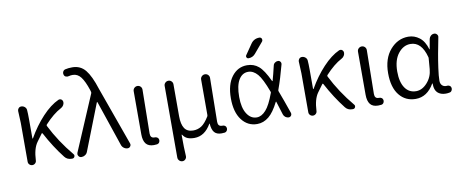

<svg xmlns="http://www.w3.org/2000/svg" viewBox="-80 -1173 4171 1737"><g transform="rotate(-10 2005.0 -304.0)"><path d="M515.6 -33.2Q521.5 -26.4 521.5 -19.5Q521.5 -14.6 519.5 -9.8Q514.6 2.9 501 4.9Q495.1 4.9 490.2 4.9Q451.2 4.9 427.7 -25.4Q344.7 -130.9 272.5 -266.6Q271.5 -268.6 268.6 -269Q265.6 -269.5 264.6 -267.6Q244.1 -241.2 213.9 -198.2Q174.8 -143.6 169.9 -37.1Q169.9 -21.5 158.7 -10.7Q147.5 0 132.3 0Q117.2 0 106 -10.7Q94.7 -21.5 94.7 -37.1V-394.5L89.8 -504.9Q89.8 -517.6 98.6 -528.3Q108.4 -540 124 -540Q141.6 -540 155.3 -528.8Q168.9 -517.6 170.9 -501Q173.8 -466.8 173.8 -415V-238.3Q173.8 -236.3 175.8 -236.3Q177.7 -236.3 178.7 -237.3Q239.3 -343.8 315.4 -425.3Q391.6 -506.8 466.8 -541Q472.7 -543 477.5 -543Q485.4 -543 492.2 -539.1Q506.8 -529.3 506.8 -510.7Q506.8 -497.1 499 -484.4Q490.2 -469.7 474.6 -461.9Q403.3 -424.8 324.2 -338.9Q319.3 -333 322.3 -326.2Q400.4 -170.9 515.6 -33.2Z M637.7 -31.2Q630.9 -13.7 614.3 -3.9Q600.6 4.9 585 4.9Q582 4.9 578.1 4.9Q562.5 2.9 554.7 -10.7Q549.8 -18.6 549.8 -27.3Q549.8 -33.2 552.7 -40L768.6 -546.9Q771.5 -553.7 769.5 -560.5L764.6 -578.1Q737.3 -661.1 707 -700.7Q676.8 -740.2 631.8 -740.2Q612.3 -740.2 595.7 -735.4Q582 -731.4 568.8 -736.8Q555.7 -742.2 551.8 -755.9Q549.8 -761.7 549.8 -767.6Q549.8 -776.4 553.7 -784.2Q560.5 -797.9 575.2 -801.8Q603.5 -808.6 639.6 -808.6Q714.8 -808.6 760.3 -752.9Q805.7 -697.3 844.7 -574.2L1036.1 -40Q1038.1 -34.2 1038.1 -29.3Q1038.1 -20.5 1032.2 -12.7Q1023.4 0 1007.8 0Q989.3 0 973.6 -11.2Q958 -22.5 952.1 -40L810.5 -458Q809.6 -460 807.6 -460Q805.7 -460 804.7 -458Z M1246.1 12.7Q1196.3 12.7 1173.3 -16.6Q1150.4 -45.9 1150.4 -103.5V-499Q1150.4 -516.6 1162.6 -528.3Q1174.8 -540 1191.4 -540Q1208 -540 1219.7 -528.3Q1231.4 -516.6 1231.4 -500L1225.6 -96.7Q1225.6 -54.7 1262.7 -54.7Q1263.7 -54.7 1263.7 -54.7Q1277.3 -55.7 1288.1 -48.8Q1298.8 -42 1300.8 -30.3Q1301.8 -26.4 1301.8 -22.5Q1301.8 -12.7 1296.9 -3.9Q1290 7.8 1276.4 10.7Q1262.7 12.7 1246.1 12.7Z M1475.6 201.2Q1459 201.2 1446.8 189Q1434.6 176.8 1434.6 160.2V-498Q1434.6 -514.6 1446.8 -526.4Q1459 -538.1 1475.6 -538.1Q1492.2 -538.1 1503.9 -526.4Q1515.6 -514.6 1515.6 -498V-205.1Q1515.6 -130.9 1540.5 -93.3Q1565.4 -55.7 1620.1 -55.7Q1661.1 -55.7 1695.3 -77.1Q1729.5 -98.6 1766.6 -159.2Q1769.5 -165 1769.5 -172.9V-497.1Q1769.5 -513.7 1781.7 -525.9Q1793.9 -538.1 1811 -538.1Q1828.1 -538.1 1839.8 -526.4Q1851.6 -514.6 1851.6 -498L1845.7 -94.7Q1845.7 -52.7 1883.8 -52.7Q1884.8 -52.7 1885.7 -52.7Q1899.4 -53.7 1909.7 -46.9Q1919.9 -40 1921.9 -28.3Q1922.9 -24.4 1922.9 -20.5Q1922.9 -10.7 1918 -2Q1911.1 9.8 1898.4 12.7Q1883.8 14.6 1867.2 14.6Q1823.2 14.6 1801.8 -10.3Q1780.3 -35.2 1776.4 -90.8Q1775.4 -91.8 1774.4 -91.8Q1773.4 -91.8 1773.4 -90.8Q1713.9 12.7 1619.1 12.7Q1582 12.7 1556.6 2.4Q1531.2 -7.8 1512.7 -36.1Q1511.7 -37.1 1510.3 -36.6Q1508.8 -36.1 1508.8 -35.2Q1508.8 85.9 1513.7 160.2Q1514.6 176.8 1503.4 189Q1492.2 201.2 1475.6 201.2Z M2438.5 -506.8Q2441.4 -522.5 2454.1 -532.2Q2466.8 -542 2482.4 -542Q2496.1 -542 2504.4 -531.2Q2512.7 -520.5 2509.8 -506.8Q2476.6 -380.9 2441.4 -284.2Q2438.5 -277.3 2441.4 -270.5Q2474.6 -183.6 2517.6 -58.6Q2518.6 -53.7 2518.6 -49.8Q2518.6 -41 2513.7 -34.2Q2504.9 -22.5 2491.2 -22.5Q2474.6 -22.5 2460.9 -32.7Q2447.3 -43 2442.4 -58.6Q2423.8 -120.1 2404.3 -180.7Q2404.3 -182.6 2402.3 -182.6Q2400.4 -182.6 2399.4 -180.7Q2354.5 -90.8 2307.6 -52.7Q2258.8 -12.7 2200.2 -12.7Q2113.3 -12.7 2059.1 -84Q2004.9 -155.3 2004.9 -282.2Q2004.9 -409.2 2059.6 -481Q2114.3 -552.7 2200.2 -552.7Q2261.7 -552.7 2305.7 -515.6Q2349.6 -479.5 2399.4 -373Q2400.4 -371.1 2402.3 -371.1Q2404.3 -371.1 2404.3 -373Q2418.9 -422.9 2438.5 -506.8ZM2274.4 -737.3Q2302.7 -779.3 2353.5 -779.3Q2368.2 -779.3 2375 -765.6Q2377 -759.8 2377 -754.9Q2377 -747.1 2372.1 -740.2L2288.1 -640.6Q2263.7 -612.3 2225.6 -612.3Q2213.9 -612.3 2208.5 -623Q2203.1 -633.8 2210 -643.6ZM2369.1 -267.6Q2371.1 -270.5 2371.1 -273.9Q2371.1 -277.3 2369.1 -281.2Q2323.2 -404.3 2286.1 -447.3Q2247.1 -492.2 2200.2 -492.2Q2145.5 -492.2 2113.3 -439Q2081.1 -385.7 2081.1 -282.2Q2081.1 -182.6 2116.2 -127.4Q2151.4 -72.3 2207 -72.3Q2251 -72.3 2291 -117.2Q2330.1 -160.2 2369.1 -267.6Z M3093.8 -33.2Q3099.6 -26.4 3099.6 -19.5Q3099.6 -14.6 3097.7 -9.8Q3092.8 2.9 3079.1 4.9Q3073.2 4.9 3068.4 4.9Q3029.3 4.9 3005.9 -25.4Q2922.9 -130.9 2850.6 -266.6Q2849.6 -268.6 2846.7 -269Q2843.8 -269.5 2842.8 -267.6Q2822.3 -241.2 2792 -198.2Q2752.9 -143.6 2748 -37.1Q2748 -21.5 2736.8 -10.7Q2725.6 0 2710.4 0Q2695.3 0 2684.1 -10.7Q2672.9 -21.5 2672.9 -37.1V-394.5L2668 -504.9Q2668 -517.6 2676.8 -528.3Q2686.5 -540 2702.1 -540Q2719.7 -540 2733.4 -528.8Q2747.1 -517.6 2749 -501Q2752 -466.8 2752 -415V-238.3Q2752 -236.3 2753.9 -236.3Q2755.9 -236.3 2756.8 -237.3Q2817.4 -343.8 2893.6 -425.3Q2969.7 -506.8 3044.9 -541Q3050.8 -543 3055.7 -543Q3063.5 -543 3070.3 -539.1Q3085 -529.3 3085 -510.7Q3085 -497.1 3077.1 -484.4Q3068.4 -469.7 3052.7 -461.9Q2981.4 -424.8 2902.3 -338.9Q2897.5 -333 2900.4 -326.2Q2978.5 -170.9 3093.8 -33.2Z M3306.6 12.7Q3256.8 12.7 3233.9 -16.6Q3210.9 -45.9 3210.9 -103.5V-499Q3210.9 -516.6 3223.1 -528.3Q3235.4 -540 3252 -540Q3268.6 -540 3280.3 -528.3Q3292 -516.6 3292 -500L3286.1 -96.7Q3286.1 -54.7 3323.2 -54.7Q3324.2 -54.7 3324.2 -54.7Q3337.9 -55.7 3348.6 -48.8Q3359.4 -42 3361.3 -30.3Q3362.3 -26.4 3362.3 -22.5Q3362.3 -12.7 3357.4 -3.9Q3350.6 7.8 3336.9 10.7Q3323.2 12.7 3306.6 12.7Z M3652.3 12.7Q3558.6 12.7 3502 -58.1Q3445.3 -128.9 3445.3 -258.8Q3445.3 -393.6 3514.6 -473.6Q3584 -553.7 3681.6 -553.7Q3737.3 -553.7 3783.2 -518.6Q3829.1 -483.4 3850.6 -408.2Q3850.6 -407.2 3852.1 -407.2Q3853.5 -407.2 3853.5 -408.2L3870.1 -501Q3874 -517.6 3887.2 -528.8Q3900.4 -540 3918 -540Q3932.6 -540 3942.9 -527.8Q3953.1 -515.6 3949.2 -501Q3931.6 -412.1 3921.4 -356Q3911.1 -299.8 3900.9 -227.1Q3890.6 -154.3 3890.6 -111.3Q3890.6 -85 3905.3 -69.8Q3919.9 -54.7 3943.4 -54.7Q3947.3 -54.7 3951.2 -55.7Q3963.9 -56.6 3974.6 -50.3Q3985.4 -43.9 3987.3 -32.2Q3988.3 -28.3 3988.3 -24.4Q3988.3 -14.6 3983.4 -5.9Q3976.6 6.8 3963.9 8.8Q3946.3 12.7 3927.7 12.7Q3879.9 12.7 3851.6 -14.6Q3826.2 -41 3826.2 -88.9Q3826.2 -92.8 3826.2 -96.7Q3826.2 -98.6 3824.2 -98.6Q3822.3 -98.6 3821.3 -97.7Q3757.8 12.7 3652.3 12.7ZM3668 -55.7Q3723.6 -55.7 3770 -107.4Q3816.4 -159.2 3822.3 -230.5L3830.1 -327.1Q3831.1 -334 3829.1 -340.8Q3791 -485.4 3689.5 -485.4Q3624 -485.4 3576.7 -425.3Q3529.3 -365.2 3529.3 -259.8Q3529.3 -163.1 3565.9 -109.4Q3602.5 -55.7 3668 -55.7Z"/></g></svg>

Font: Gen Jyuu Gothic P Normal
Style: Regular
Weight: 300
Designer: [Source Han Sans]
Ryoko NISHIZUKA  (kana & ideographs); Paul D. Hunt (Latin, Greek & Cyrillic); Wenlong ZHANG  (bopomofo
Version: Version 1.002.20150607